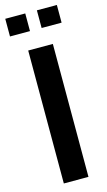

<svg xmlns="http://www.w3.org/2000/svg" viewBox="-134 -929 544 974"><g transform="rotate(-15 138.0 -442.0)"><path d="M202.6 -698.2V0H73.2V-698.2ZM273.4 -883.8V-791H168.5V-883.8ZM107.4 -883.8V-791H2.4V-883.8Z"/></g></svg>

Font: Voltera
Style: Bold
Weight: 700
Designer: Bernd Montag
Version: Version 1.301